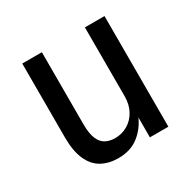

<svg xmlns="http://www.w3.org/2000/svg" viewBox="-119 -610 739 738"><g transform="rotate(-30 250.5 -241.0)"><path d="M206 9Q164 9 132.5 -8.5Q101 -26 84 -64.5Q67 -103 67 -162V-491H154V-170Q154 -131 163.5 -107.5Q173 -84 191 -74Q209 -64 234 -64Q264 -64 289.5 -79Q315 -94 330 -121.5Q345 -149 345 -185V-491H432V0H350V-93H352Q334 -49 297.5 -20Q261 9 206 9Z"/></g></svg>

Font: Nunito Sans 10pt Condensed Medium
Style: Regular
Weight: 500
Width: 3
Designer: Vernon Adams
Foundry: Vernon Adams
Version: Version 3.101;gftools[0.9.27]